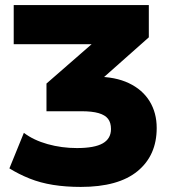

<svg xmlns="http://www.w3.org/2000/svg" viewBox="-20 -725 684 756"><path d="M298 11Q239 11 189 3Q139 -5 96.5 -22Q54 -39 17 -62L74 -202Q112 -173 167.5 -157.5Q223 -142 283 -142Q352 -142 384.5 -160.5Q417 -179 417 -217Q417 -242 405.5 -257Q394 -272 368.5 -279.5Q343 -287 300 -287H163V-396L389 -593L390 -551H34V-705H566V-578L345 -382L300 -423H358Q434 -423 487.5 -397.5Q541 -372 569 -326.5Q597 -281 597 -221Q597 -113 521.5 -51Q446 11 298 11Z"/></svg>

Font: Nunito Sans 10pt Black
Style: Regular
Weight: 900
Designer: Vernon Adams
Foundry: Vernon Adams
Version: Version 3.101;gftools[0.9.27]